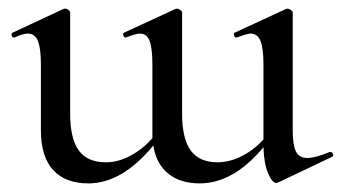

<svg xmlns="http://www.w3.org/2000/svg" viewBox="-20 -415 794 446"><path d="M748 -62Q752 -62 753.5 -57.5Q755 -53 752 -51L628 8Q622 10 622 10Q612 10 602.5 -13Q593 -36 592 -73Q522 11 444 11Q399 11 371 -11.5Q343 -34 336 -77Q264 11 185 11Q132 11 103.5 -20Q75 -51 75 -112V-265Q75 -303 68 -320Q61 -337 45 -337Q33 -337 14 -328H12Q8 -328 7 -333Q6 -338 9 -339L127 -394L131 -395Q135 -395 139 -392Q143 -389 143 -386V-151Q143 -93 163 -65.5Q183 -38 226 -38Q254 -38 282.5 -53Q311 -68 334 -94V-107V-265Q334 -303 327.5 -320Q321 -337 305 -337Q296 -337 273 -328H271Q268 -328 266.5 -333Q265 -338 268 -339L387 -394L391 -395Q394 -395 398.5 -392Q403 -389 403 -386V-151Q403 -93 423 -65.5Q443 -38 485 -38Q513 -38 541 -52Q569 -66 592 -91V-265Q592 -303 585 -320Q578 -337 562 -337Q555 -337 530 -328H528Q525 -328 523.5 -333Q522 -338 525 -339L644 -394L648 -395Q651 -395 655.5 -392Q660 -389 660 -386V-111Q660 -78 667.5 -63Q675 -48 694 -48Q712 -48 746 -62Z"/></svg>

Font: Cormorant Infant Medium
Style: Regular
Weight: 500
Designer: Christian Thalmann (Catharsis Fonts)
Version: Version 3.000